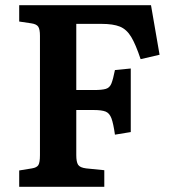

<svg xmlns="http://www.w3.org/2000/svg" viewBox="-20 -720 670 740"><path d="M54 0V-63L103 -71Q122 -74 128 -84Q134 -94 134 -122V-582Q134 -607 127.5 -617Q121 -627 101 -630L54 -637V-700H562L595 -509L522 -492Q503 -549 485.5 -578Q468 -607 442 -617.5Q416 -628 371 -628H274V-373H342Q373 -373 388 -377.5Q403 -382 409.5 -398.5Q416 -415 423 -450L484 -456V-211L423 -201Q417 -244 409.5 -264Q402 -284 387 -290Q372 -296 341 -296H274V-122Q274 -96 281 -85Q288 -74 312 -71L382 -64V0Z"/></svg>

Font: Literata SemiBold
Style: Regular
Weight: 600
Designer: Latin by Veronika Burian and Jose Scaglione. Greek by Irene Vlachou. Cyrillic by Vera Evstafieva.
Foundry: TypeTogether
Version: Version 3.103; ttfautohint (v1.8.4.7-5d5b);gftools[0.9.29]